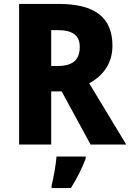

<svg xmlns="http://www.w3.org/2000/svg" viewBox="-20 -734 661 975"><path d="M279 -714H77V0H240V-270H293L440 0H621L433 -311C503 -349 551 -411 551 -502C551 -644 463 -714 279 -714ZM272 -581C349 -581 385 -555 385 -495C385 -430 349 -399 274 -399H240V-581ZM415 72V61H267C264 102 252 169 242 208V221H340C372 170 396 121 415 72Z"/></svg>

Font: Noto Sans Gujarati UI SemiCondensed ExtraBold
Style: Regular
Weight: 800
Width: 4
Designer: Jelle Bosma - Monotype Design Team, Universal Thirst
Foundry: Monotype Imaging Inc.
Version: Version 2.106